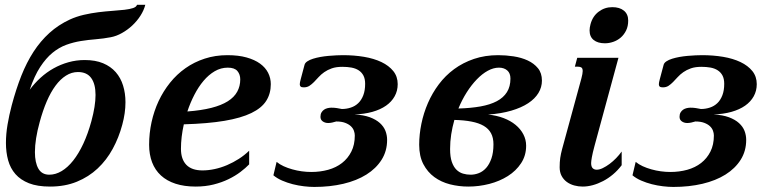

<svg xmlns="http://www.w3.org/2000/svg" viewBox="-20 -756 3216 789"><path d="M185.5 10.7Q133.8 10.7 99.1 -2.9Q64.5 -16.6 43.5 -40.5Q22.5 -64.5 13.4 -97.4Q4.4 -130.4 4.4 -168.5Q4.4 -205.1 11 -244.1Q17.6 -283.2 28.3 -323.7Q45.9 -389.6 67.6 -444.6Q89.4 -499.5 117.9 -543.5Q146.5 -587.4 183.1 -620.6Q219.7 -653.8 267.1 -675.8Q293.9 -688 324.2 -695.1Q354.5 -702.1 384.5 -705.8Q414.6 -709.5 442.1 -711.4Q469.7 -713.4 491.5 -715.8Q513.2 -718.3 526.9 -722.9Q540.5 -727.5 543 -736.3H577.1Q571.3 -713.4 557.1 -691.4Q543 -669.4 523.7 -651.4Q504.4 -633.3 481.4 -620.4Q458.5 -607.4 435.1 -603Q404.8 -597.2 373.8 -594.7Q342.8 -592.3 312.3 -587.4Q281.7 -582.5 252.2 -571.8Q222.7 -561 195.8 -539.1Q168.9 -517.1 145 -480.5Q121.1 -443.8 102.1 -387.2Q122.1 -414.1 146.7 -436.5Q171.4 -459 200.2 -475.1Q229 -491.2 261.2 -500.2Q293.5 -509.3 328.1 -509.3Q372.1 -509.3 403.6 -496.1Q435.1 -482.9 455.6 -459.5Q476.1 -436 485.8 -404.3Q495.6 -372.6 495.6 -335.9Q495.6 -291.5 482.4 -243.2Q468.3 -190.4 443.1 -144.3Q418 -98.1 381.3 -63.7Q344.7 -29.3 295.9 -9.3Q247.1 10.7 185.5 10.7ZM143.1 -254.4Q133.3 -219.2 128.4 -188.2Q123.5 -157.2 123.5 -130.9Q123.5 -87.9 137.7 -63Q151.9 -38.1 182.6 -38.1Q208.5 -38.1 233.4 -53Q258.3 -67.9 280.8 -96.2Q303.2 -124.5 322.3 -165.3Q341.3 -206.1 355.5 -257.8Q372.6 -320.8 372.6 -365.7Q372.6 -411.1 354.7 -435.5Q336.9 -460 300.3 -460Q274.4 -460 251.2 -445.3Q228 -430.7 208.3 -404.1Q188.5 -377.4 172.1 -339.4Q155.8 -301.3 143.1 -254.4Z M592.8 -161.1Q592.8 -208.5 602.8 -254.2Q612.8 -299.8 631.8 -340.6Q650.9 -381.3 678.7 -416Q706.5 -450.7 742.2 -475.8Q777.8 -501 821.3 -515.1Q864.7 -529.3 914.6 -529.3Q959.5 -529.3 992.9 -520Q1026.4 -510.7 1048.6 -494.6Q1070.8 -478.5 1081.8 -456.8Q1092.8 -435.1 1092.8 -410.2Q1092.8 -371.1 1074 -341.6Q1055.2 -312 1012.9 -291.5Q970.7 -271 902.6 -259.5Q834.5 -248 735.4 -245.1Q723.6 -192.4 723.6 -144.5Q723.6 -101.6 745.8 -78.6Q768.1 -55.7 812 -55.7Q836.4 -55.7 862.3 -61.3Q888.2 -66.9 913.3 -77.6Q938.5 -88.4 961.7 -103.3Q984.9 -118.2 1003.9 -136.7V-80.6Q989.3 -65.4 968 -49.3Q946.8 -33.2 919.2 -19.8Q891.6 -6.3 857.7 2.2Q823.7 10.7 784.2 10.7Q737.3 10.7 701.4 -1Q665.5 -12.7 641.4 -34.9Q617.2 -57.1 605 -89.1Q592.8 -121.1 592.8 -161.1ZM967.3 -429.7Q967.3 -450.2 955.6 -464.1Q943.8 -478 916 -478Q887.7 -478 862.5 -463.4Q837.4 -448.7 816.4 -423.8Q795.4 -398.9 778.6 -366.2Q761.7 -333.5 750 -297.9Q807.1 -302.2 848.4 -312.7Q889.6 -323.2 916 -339.8Q942.4 -356.4 954.8 -379.2Q967.3 -401.9 967.3 -429.7Z M1386.7 -481.4Q1361.3 -481.4 1343.5 -475.1Q1325.7 -468.8 1312.5 -459.5Q1299.3 -450.2 1289.3 -439.2Q1279.3 -428.2 1270.3 -418.9Q1261.2 -409.7 1251.5 -403.3Q1241.7 -397 1228.5 -397Q1219.2 -397 1215.6 -400.1Q1211.9 -403.3 1211.9 -409.7Q1211.9 -416.5 1215.8 -430.7L1231.4 -489.3Q1233.4 -497.6 1242.9 -503.9Q1252.4 -510.3 1266.4 -514.6Q1280.3 -519 1296.9 -522Q1313.5 -524.9 1330.3 -526.4Q1347.2 -527.8 1362.8 -528.6Q1378.4 -529.3 1389.6 -529.3Q1435.1 -529.3 1475.8 -522.5Q1516.6 -515.6 1547.4 -501Q1578.1 -486.3 1596.2 -463.9Q1614.3 -441.4 1614.3 -410.2Q1614.3 -382.8 1601.8 -360.4Q1589.4 -337.9 1566.4 -321.8Q1543.5 -305.7 1510.5 -296.4Q1477.5 -287.1 1436.5 -285.6Q1474.1 -283.7 1499.8 -274.2Q1525.4 -264.6 1541.3 -250.2Q1557.1 -235.8 1564 -218Q1570.8 -200.2 1570.8 -181.2Q1570.8 -135.3 1548.1 -99.4Q1525.4 -63.5 1485.6 -38.6Q1445.8 -13.7 1390.9 -0.7Q1335.9 12.2 1271.5 12.2Q1252 12.2 1229 9.5Q1206.1 6.8 1183.1 1Q1160.2 -4.9 1139.4 -13.9Q1118.7 -22.9 1103.5 -35.6L1116.7 -90.8Q1128.9 -80.6 1145.5 -73Q1162.1 -65.4 1181.2 -60.1Q1200.2 -54.7 1220.2 -52Q1240.2 -49.3 1259.3 -49.3Q1295.9 -49.3 1328.6 -58.3Q1361.3 -67.4 1385.5 -86.2Q1409.7 -105 1423.8 -133.1Q1438 -161.1 1438 -199.2Q1438 -208.5 1434.3 -218.8Q1430.7 -229 1421.9 -237.3Q1413.1 -245.6 1398.4 -251.2Q1383.8 -256.8 1361.8 -256.8Q1353.5 -254.4 1345 -252.4Q1336.4 -250.5 1328.6 -250.5Q1315.9 -250.5 1306.4 -257.1Q1296.9 -263.7 1296.9 -275.9Q1296.9 -286.6 1301 -293.7Q1305.2 -300.8 1311.5 -305.2Q1317.9 -309.6 1325.9 -311.5Q1334 -313.5 1341.8 -313.5Q1354.5 -313.5 1364.5 -311.8Q1374.5 -310.1 1384.8 -308.1Q1404.3 -308.1 1421.9 -314Q1439.5 -319.8 1452.4 -332.3Q1465.3 -344.7 1472.9 -364.5Q1480.5 -384.3 1480.5 -411.6Q1480.5 -432.1 1473.4 -445.6Q1466.3 -459 1453.9 -467Q1441.4 -475.1 1424.3 -478.3Q1407.2 -481.4 1386.7 -481.4Z M1985.8 -285.2Q2020.5 -281.7 2049.3 -270.8Q2078.1 -259.8 2098.6 -242.9Q2119.1 -226.1 2130.6 -204.1Q2142.1 -182.1 2142.1 -157.2Q2142.1 -116.7 2121.3 -85.2Q2100.6 -53.7 2066.9 -32.5Q2033.2 -11.2 1990.7 -0.2Q1948.2 10.7 1904.8 10.7Q1865.7 10.7 1829.3 1.5Q1793 -7.8 1764.9 -28.3Q1736.8 -48.8 1719.7 -81.5Q1702.6 -114.3 1702.6 -161.1Q1702.6 -203.6 1711.7 -247.6Q1720.7 -291.5 1738.5 -332.5Q1756.3 -373.5 1783.2 -409.4Q1810.1 -445.3 1846.2 -471.9Q1882.3 -498.5 1927.7 -513.9Q1973.1 -529.3 2027.3 -529.3Q2058.6 -529.3 2090.6 -524.4Q2122.6 -519.5 2148.4 -507.6Q2174.3 -495.6 2190.7 -475.6Q2207 -455.6 2207 -424.8Q2207 -397.5 2192.6 -373.8Q2178.2 -350.1 2150.4 -331.8Q2122.6 -313.5 2081.3 -301.3Q2040 -289.1 1985.8 -285.2ZM1829.6 -143.6Q1829.6 -111.3 1836.7 -90.8Q1843.8 -70.3 1855.7 -58.6Q1867.7 -46.9 1882.8 -42.5Q1897.9 -38.1 1914.1 -38.1Q1931.2 -38.1 1948 -44.7Q1964.8 -51.3 1978 -66.2Q1991.2 -81.1 1999.5 -105Q2007.8 -128.9 2007.8 -163.1Q2007.8 -189.9 1997.8 -208.5Q1987.8 -227.1 1967.8 -238.8Q1947.8 -250.5 1917.7 -256.3Q1887.7 -262.2 1847.2 -263.2Q1838.9 -233.9 1834.2 -203.9Q1829.6 -173.8 1829.6 -143.6ZM2077.6 -433.1Q2077.6 -455.1 2064.5 -466.6Q2051.3 -478 2030.3 -478Q2007.8 -478 1984.6 -465.3Q1961.4 -452.6 1939.5 -429.9Q1917.5 -407.2 1897.9 -376.5Q1878.4 -345.7 1863.8 -310.1Q1914.6 -311.5 1954.3 -318.6Q1994.1 -325.7 2021.5 -340.1Q2048.8 -354.5 2063.2 -377.4Q2077.6 -400.4 2077.6 -433.1Z M2406.7 -656.7Q2415.5 -689.5 2440.2 -708Q2464.8 -726.6 2496.1 -726.6Q2526.4 -726.6 2543.9 -712.2Q2561.5 -697.8 2561.5 -671.4Q2561.5 -648.4 2553 -630.9Q2544.4 -613.3 2530.8 -601.6Q2517.1 -589.8 2500 -584Q2482.9 -578.1 2465.8 -578.1Q2436.5 -578.1 2419.7 -591.6Q2402.8 -605 2402.8 -631.3Q2402.8 -642.1 2406.7 -656.7ZM2369.1 -433.6Q2374.5 -454.1 2374.5 -463.9Q2374.5 -474.6 2369.6 -478.3Q2364.7 -481.9 2356 -481.9H2342.3L2352.1 -518.6H2521.5L2423.3 -157.2Q2415 -126.5 2412.1 -109.6Q2409.2 -92.8 2409.2 -85.9Q2409.2 -71.3 2415.5 -64.9Q2421.9 -58.6 2432.1 -58.6Q2443.4 -58.6 2457 -65.2Q2470.7 -71.8 2484.9 -82.3Q2499 -92.8 2512 -106.2Q2524.9 -119.6 2534.7 -133.3V-77.1Q2518.6 -55.7 2499 -39.3Q2479.5 -22.9 2458.5 -12Q2437.5 -1 2416 4.9Q2394.5 10.7 2374.5 10.7Q2356.9 10.7 2339.8 6.1Q2322.8 1.5 2309.3 -8.3Q2295.9 -18.1 2287.8 -33.2Q2279.8 -48.3 2279.8 -68.8Q2279.8 -89.8 2282.2 -106.9Q2284.7 -124 2290 -143.6Z M2862.3 -481.4Q2836.9 -481.4 2819.1 -475.1Q2801.3 -468.8 2788.1 -459.5Q2774.9 -450.2 2764.9 -439.2Q2754.9 -428.2 2745.8 -418.9Q2736.8 -409.7 2727.1 -403.3Q2717.3 -397 2704.1 -397Q2694.8 -397 2691.2 -400.1Q2687.5 -403.3 2687.5 -409.7Q2687.5 -416.5 2691.4 -430.7L2707 -489.3Q2709 -497.6 2718.5 -503.9Q2728 -510.3 2741.9 -514.6Q2755.9 -519 2772.5 -522Q2789.1 -524.9 2805.9 -526.4Q2822.8 -527.8 2838.4 -528.6Q2854 -529.3 2865.2 -529.3Q2910.6 -529.3 2951.4 -522.5Q2992.2 -515.6 3022.9 -501Q3053.7 -486.3 3071.8 -463.9Q3089.8 -441.4 3089.8 -410.2Q3089.8 -382.8 3077.4 -360.4Q3064.9 -337.9 3042 -321.8Q3019 -305.7 2986.1 -296.4Q2953.1 -287.1 2912.1 -285.6Q2949.7 -283.7 2975.3 -274.2Q3001 -264.6 3016.8 -250.2Q3032.7 -235.8 3039.6 -218Q3046.4 -200.2 3046.4 -181.2Q3046.4 -135.3 3023.7 -99.4Q3001 -63.5 2961.2 -38.6Q2921.4 -13.7 2866.5 -0.7Q2811.5 12.2 2747.1 12.2Q2727.5 12.2 2704.6 9.5Q2681.6 6.8 2658.7 1Q2635.7 -4.9 2615 -13.9Q2594.2 -22.9 2579.1 -35.6L2592.3 -90.8Q2604.5 -80.6 2621.1 -73Q2637.7 -65.4 2656.7 -60.1Q2675.8 -54.7 2695.8 -52Q2715.8 -49.3 2734.9 -49.3Q2771.5 -49.3 2804.2 -58.3Q2836.9 -67.4 2861.1 -86.2Q2885.3 -105 2899.4 -133.1Q2913.6 -161.1 2913.6 -199.2Q2913.6 -208.5 2909.9 -218.8Q2906.2 -229 2897.5 -237.3Q2888.7 -245.6 2874 -251.2Q2859.4 -256.8 2837.4 -256.8Q2829.1 -254.4 2820.6 -252.4Q2812 -250.5 2804.2 -250.5Q2791.5 -250.5 2782 -257.1Q2772.5 -263.7 2772.5 -275.9Q2772.5 -286.6 2776.6 -293.7Q2780.8 -300.8 2787.1 -305.2Q2793.5 -309.6 2801.5 -311.5Q2809.6 -313.5 2817.4 -313.5Q2830.1 -313.5 2840.1 -311.8Q2850.1 -310.1 2860.4 -308.1Q2879.9 -308.1 2897.5 -314Q2915 -319.8 2928 -332.3Q2940.9 -344.7 2948.5 -364.5Q2956.1 -384.3 2956.1 -411.6Q2956.1 -432.1 2949 -445.6Q2941.9 -459 2929.4 -467Q2917 -475.1 2899.9 -478.3Q2882.8 -481.4 2862.3 -481.4Z"/></svg>

Font: Arian AMU Serif
Style: Bold Italic
Weight: 700
Italic angle: -15°
Designer: Ruben Hakobyan (Tarumian)
Foundry: Ruben Hakobyan (Tarumian)
Version: Version 1.002